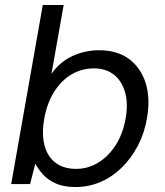

<svg xmlns="http://www.w3.org/2000/svg" viewBox="-20 -740 662 772"><path d="M284 12Q236 12 204 -2.5Q172 -17 152.5 -39Q133 -61 122 -82L101 0H25L152 -720H236L187 -443Q219 -490 270 -514Q321 -538 379 -538Q451 -538 498.5 -503Q546 -468 565.5 -406.5Q585 -345 571 -265Q561 -205 534.5 -154.5Q508 -104 470 -66.5Q432 -29 384.5 -8.5Q337 12 284 12ZM286 -61Q333 -61 374 -85.5Q415 -110 444.5 -155.5Q474 -201 485 -263Q496 -325 482.5 -370.5Q469 -416 437 -440.5Q405 -465 358 -465Q308 -465 267 -440.5Q226 -416 197.5 -370.5Q169 -325 158 -263Q147 -201 159 -155.5Q171 -110 203.5 -85.5Q236 -61 286 -61Z"/></svg>

Font: DM Sans 9pt
Style: Italic
Weight: 400
Italic angle: -10°
Designer: Colophon Foundry, Jonny Pinhorn
Foundry: Colophon Foundry
Version: Version 4.004